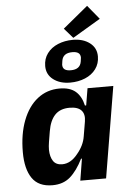

<svg xmlns="http://www.w3.org/2000/svg" viewBox="-64 -1025 727 1083"><g transform="rotate(-5 300.0 -483.5)"><path d="M347 0 367 -123H362Q329 -57 289.5 -22.5Q250 12 189 12Q110 12 74 -40.5Q38 -93 38 -188Q38 -290 67.5 -367Q97 -444 150.5 -486Q204 -528 275 -528Q334 -528 366 -500.5Q398 -473 410 -420H417L433 -516H579L493 0ZM341 -150Q380 -196 388 -247L402 -330Q409 -371 389 -393Q369 -415 322 -415Q269 -415 239.5 -384Q210 -353 200 -293L190 -233Q186 -209 186 -188Q187 -148 203 -124.5Q219 -101 254 -101Q302 -101 341 -150ZM378 -806 329 -862 471 -979 536 -900ZM206 -661Q206 -702 228.5 -732.5Q251 -763 289.5 -779Q328 -795 374 -795Q432 -795 469.5 -766.5Q507 -738 507 -690Q507 -649 484.5 -618.5Q462 -588 423.5 -572Q385 -556 339 -556Q281 -556 243.5 -584.5Q206 -613 206 -661ZM408 -669Q411 -687 411 -691Q411 -709 399.5 -717.5Q388 -726 365 -726Q312 -726 305 -682Q302 -664 302 -660Q302 -642 313.5 -633.5Q325 -625 348 -625Q401 -625 408 -669Z"/></g></svg>

Font: iA Writer Mono V
Style: Regular
Weight: 400
Italic angle: -9.5°
Designer: Mike Abbink, Paul van der Laan, Pieter van Rosmalen
Foundry: Bold Monday
Version: Version 2.000